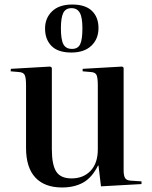

<svg xmlns="http://www.w3.org/2000/svg" viewBox="-20 -814 672 848"><path d="M254 14Q177 14 136 -30Q95 -74 95 -161V-437Q95 -471 89 -483Q83 -495 62 -496L27 -499L28 -510L202 -520L209 -515V-155Q209 -86 228.5 -56Q248 -26 296 -26Q348 -26 380 -59.5Q412 -93 412 -154V-437Q412 -470 406.5 -482.5Q401 -495 380 -496L345 -499V-510L520 -520L526 -515V-63Q526 -38 532.5 -27.5Q539 -17 559 -16L605 -13V-1L426 9L415 -83H413Q386 -29 347 -7.5Q308 14 254 14ZM295 -582Q236 -582 207.5 -611Q179 -640 179 -688Q179 -734 210 -764Q241 -794 299 -794Q357 -794 386 -766Q415 -738 415 -690Q415 -642 383.5 -612Q352 -582 295 -582ZM298 -598Q324 -598 334 -618.5Q344 -639 344 -689Q344 -737 332.5 -757.5Q321 -778 296 -778Q270 -778 259.5 -757Q249 -736 249 -689Q249 -639 260 -618.5Q271 -598 298 -598Z"/></svg>

Font: Literata 72pt Medium
Style: Regular
Weight: 500
Designer: Latin by Veronika Burian and Jose Scaglione. Greek by Irene Vlachou. Cyrillic by Vera Evstafieva.
Foundry: TypeTogether
Version: Version 3.002